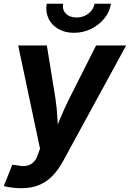

<svg xmlns="http://www.w3.org/2000/svg" viewBox="-37 -777 680 1004"><path d="M-17.1 195.8 27.3 84.5 55.2 87.9Q81.5 93.8 102.3 89.8Q123 85.9 137.9 71.5Q152.8 57.1 160.6 32.2L172.4 1L58.1 -539.1H208L252.9 -262.2Q260.7 -210.4 263.2 -158.4Q265.6 -106.4 270 -50.8H234.4Q256.3 -106.4 278.3 -158.7Q300.3 -210.9 325.7 -262.2L465.3 -539.1H622.6L291.5 67.9Q268.1 111.3 237.5 142.6Q207 173.8 167.5 190.4Q127.9 207 76.2 207Q48.8 207 24.2 203.9Q-0.5 200.7 -17.1 195.8ZM349.6 -605.5Q302.2 -605.5 267.6 -625.7Q232.9 -646 216.6 -680.4Q200.2 -714.8 207 -757.3H293Q287.6 -726.1 307.6 -705.8Q327.6 -685.5 363.3 -685.5Q386.7 -685.5 406.7 -694.8Q426.8 -704.1 440.2 -720.2Q453.6 -736.3 457 -757.3H543.5Q536.6 -714.8 508.5 -680.4Q480.5 -646 439 -625.7Q397.5 -605.5 349.6 -605.5Z"/></svg>

Font: Inter 18pt
Style: Bold Italic
Weight: 700
Italic angle: -9.3988°
Designer: Rasmus Andersson
Foundry: rsms
Version: Version 4.001;git-66647c0bb